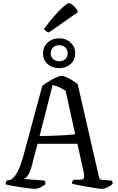

<svg xmlns="http://www.w3.org/2000/svg" viewBox="-20 -1203 750 1223"><path d="M202 0Q195 0 172 -2.5Q149 -5 118.5 -9.5Q88 -14 60 -19Q32 -24 16 -29Q16 -46 27 -55H34Q58 -55 83 -93.5Q108 -132 132 -221L249 -655Q257 -663 273.5 -674Q290 -685 309 -695.5Q328 -706 345.5 -713Q363 -720 372 -720Q384 -720 403.5 -711.5Q423 -703 443 -690Q463 -677 475 -666L609 -82Q612 -70 615.5 -64Q619 -58 634 -57L690 -53Q692 -50 694.5 -47Q697 -44 698 -32Q688 -22 667.5 -11Q647 0 630 0Q619 0 592 -4Q565 -8 533.5 -13.5Q502 -19 475.5 -24.5Q449 -30 438 -34Q438 -41 441.5 -48Q445 -55 448 -58H476Q493 -58 503 -60Q513 -62 515.5 -73Q518 -84 512 -111L473 -287H219L180 -138Q171 -105 157.5 -86Q144 -67 130 -63L263 -53Q264 -50 267 -44.5Q270 -39 270 -31Q257 -18 236.5 -9Q216 0 202 0ZM232 -336Q276 -337 320.5 -338.5Q365 -340 402 -342.5Q439 -345 459 -348L398 -624Q354 -654 315 -661ZM357 -769Q312 -769 283 -795.5Q254 -822 254 -863Q254 -904 283 -931.5Q312 -959 357 -959Q401 -959 430 -931.5Q459 -904 459 -863Q459 -822 430 -795.5Q401 -769 357 -769ZM357 -813Q381 -813 396 -826.5Q411 -840 411 -863Q411 -887 396 -901Q381 -915 357 -915Q333 -915 318 -900.5Q303 -886 303 -863Q303 -841 318 -827Q333 -813 357 -813ZM291 -996Q280 -999 271.5 -1006Q263 -1013 260 -1018Q295 -1066 328 -1103.5Q361 -1141 385.5 -1162Q410 -1183 419 -1183Q427 -1183 438.5 -1174.5Q450 -1166 461.5 -1152.5Q473 -1139 477 -1126Z"/></svg>

Font: Texturina Light
Style: Regular
Weight: 300
Designer: Guillermo Torres Carreño
Foundry: Omnibus-Type
Version: Version 1.002; ttfautohint (v1.8.3)